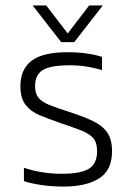

<svg xmlns="http://www.w3.org/2000/svg" viewBox="-20 -676 487 706"><path d="M205 -521 100 -656H150L229 -553L308 -656H358L253 -521ZM214 10Q172 10 133.5 4.5Q95 -1 68 -10V-59Q101 -48 136 -42.5Q171 -37 207 -37Q277 -37 307 -55.5Q337 -74 337 -120Q337 -152 322.5 -168.5Q308 -185 277 -197Q246 -209 198 -225Q158 -239 125.5 -252.5Q93 -266 74 -290.5Q55 -315 55 -359Q55 -421 96 -452.5Q137 -484 229 -484Q265 -484 297.5 -479.5Q330 -475 355 -467V-418Q297 -436 237 -436Q166 -436 137.5 -418.5Q109 -401 109 -360Q109 -332 121.5 -316.5Q134 -301 161.5 -290Q189 -279 233 -265Q286 -248 321.5 -231Q357 -214 374.5 -188.5Q392 -163 392 -120Q392 -50 344.5 -20Q297 10 214 10Z"/></svg>

Font: Kanit ExtraLight
Style: Regular
Weight: 275
Designer: Katatrad Team
Foundry: CadsonDemak
Version: Version 2.000; ttfautohint (v1.8.3)